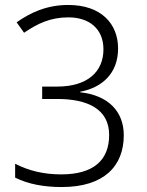

<svg xmlns="http://www.w3.org/2000/svg" viewBox="-20 -744 591 774"><path d="M229 10C399 10 479 -74 479 -199C479 -295 416 -360 303 -372V-374C392 -391 456 -448 456 -549C456 -646 390 -724 255 -724C167 -724 101 -692 47 -654L77 -612C133 -650 184 -674 256 -674C336 -674 397 -631 397 -545C397 -456 334 -395 211 -395H150V-345H211C332 -345 420 -305 420 -200C420 -98 357 -41 227 -41C158 -41 97 -55 41 -84V-28C95 -1 159 10 229 10Z"/></svg>

Font: Noto Sans Devanagari UI Light
Style: Regular
Weight: 300
Designer: Jelle Bosma - Monotype Design Team
Foundry: Monotype Imaging Inc.
Version: Version 2.004